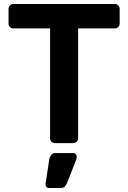

<svg xmlns="http://www.w3.org/2000/svg" viewBox="-20 -720 645 966"><path d="M256 0Q246 0 239 -7Q232 -14 232 -24V-577H47Q37 -577 30 -584Q23 -591 23 -601V-675Q23 -686 30 -693Q37 -700 47 -700H557Q568 -700 575 -693Q582 -686 582 -675V-601Q582 -591 575 -584Q568 -577 557 -577H373V-24Q373 -14 366 -7Q359 0 348 0ZM227 226Q218 226 213.5 220Q209 214 209 205L228 82Q230 69 237.5 59.5Q245 50 260 50H348Q356 50 361 55.5Q366 61 366 68Q366 75 364 82L317 201Q313 211 306 218.5Q299 226 285 226Z"/></svg>

Font: Rubik Medium
Style: Regular
Weight: 500
Designer: Hubert and Fischer
Foundry: Hubert and Fischer
Version: Version 2.300; ttfautohint (v1.8.4.7-5d5b);gftools[0.9.30]